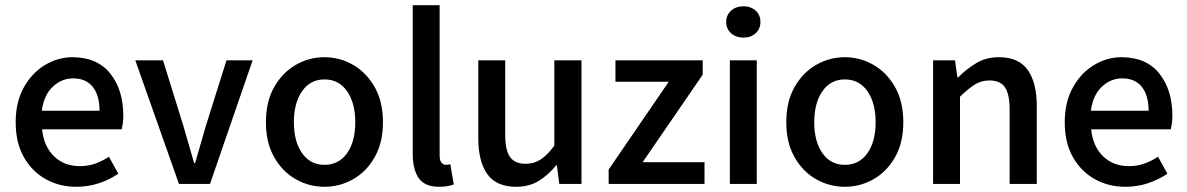

<svg xmlns="http://www.w3.org/2000/svg" viewBox="-20 -704 4543 735"><path d="M272 11Q207 11 154.5 -18.5Q102 -48 71 -103Q40 -158 40 -236Q40 -313 71 -369Q102 -425 152 -455Q202 -485 257 -485Q352 -485 402 -422.5Q452 -360 452 -261Q452 -245 450 -231Q448 -217 446 -209H141Q148 -143 187 -105.5Q226 -68 286 -68Q317 -68 344 -77.5Q371 -87 397 -104L433 -39Q399 -16 358.5 -2.5Q318 11 272 11ZM140 -280H361Q361 -339 335 -371.5Q309 -404 260 -404Q216 -404 182 -372Q148 -340 140 -280Z M665 0 498 -473H604L682 -222Q692 -187 702.5 -151Q713 -115 723 -80H727Q737 -115 747.5 -151Q758 -187 768 -222L847 -473H947L784 0Z M1222 11Q1163 11 1112 -18Q1061 -47 1029.5 -102.5Q998 -158 998 -236Q998 -315 1029.5 -370.5Q1061 -426 1112 -455.5Q1163 -485 1222 -485Q1281 -485 1332 -455.5Q1383 -426 1414.5 -370.5Q1446 -315 1446 -236Q1446 -158 1414.5 -102.5Q1383 -47 1332 -18Q1281 11 1222 11ZM1222 -73Q1277 -73 1308.5 -117.5Q1340 -162 1340 -236Q1340 -310 1308.5 -355Q1277 -400 1222 -400Q1168 -400 1136.5 -355Q1105 -310 1105 -236Q1105 -162 1136.5 -117.5Q1168 -73 1222 -73Z M1661 11Q1606 11 1583 -22Q1560 -55 1560 -115V-684H1663V-109Q1663 -89 1670.5 -81Q1678 -73 1686 -73Q1690 -73 1693.5 -73.5Q1697 -74 1704 -75L1717 2Q1707 6 1693.5 8.5Q1680 11 1661 11Z M1956 11Q1880 11 1845.5 -37.5Q1811 -86 1811 -175V-473H1914V-189Q1914 -129 1932.5 -103Q1951 -77 1992 -77Q2024 -77 2049 -93Q2074 -109 2102 -146V-473H2206V0H2121L2112 -71H2109Q2078 -33 2041.5 -11Q2005 11 1956 11Z M2310 0V-55L2540 -391H2336V-473H2670V-418L2440 -83H2677V0Z M2774 0V-473H2877V0ZM2826 -560Q2798 -560 2779 -576.5Q2760 -593 2760 -620Q2760 -647 2779 -663.5Q2798 -680 2826 -680Q2854 -680 2872.5 -663.5Q2891 -647 2891 -620Q2891 -593 2872.5 -576.5Q2854 -560 2826 -560Z M3214 11Q3155 11 3104 -18Q3053 -47 3021.5 -102.5Q2990 -158 2990 -236Q2990 -315 3021.5 -370.5Q3053 -426 3104 -455.5Q3155 -485 3214 -485Q3273 -485 3324 -455.5Q3375 -426 3406.5 -370.5Q3438 -315 3438 -236Q3438 -158 3406.5 -102.5Q3375 -47 3324 -18Q3273 11 3214 11ZM3214 -73Q3269 -73 3300.5 -117.5Q3332 -162 3332 -236Q3332 -310 3300.5 -355Q3269 -400 3214 -400Q3160 -400 3128.5 -355Q3097 -310 3097 -236Q3097 -162 3128.5 -117.5Q3160 -73 3214 -73Z M3552 0V-473H3636L3645 -408H3648Q3680 -440 3717.5 -462.5Q3755 -485 3804 -485Q3880 -485 3914.5 -436Q3949 -387 3949 -297V0H3845V-284Q3845 -344 3827 -370Q3809 -396 3768 -396Q3736 -396 3711 -380Q3686 -364 3655 -334V0Z M4288 11Q4223 11 4170.5 -18.5Q4118 -48 4087 -103Q4056 -158 4056 -236Q4056 -313 4087 -369Q4118 -425 4168 -455Q4218 -485 4273 -485Q4368 -485 4418 -422.5Q4468 -360 4468 -261Q4468 -245 4466 -231Q4464 -217 4462 -209H4157Q4164 -143 4203 -105.5Q4242 -68 4302 -68Q4333 -68 4360 -77.5Q4387 -87 4413 -104L4449 -39Q4415 -16 4374.5 -2.5Q4334 11 4288 11ZM4156 -280H4377Q4377 -339 4351 -371.5Q4325 -404 4276 -404Q4232 -404 4198 -372Q4164 -340 4156 -280Z"/></svg>

Font: Narnoor Medium
Style: Regular
Weight: 500
Designer: S. Sridhar Murthy
Foundry: SIL International
Version: Version 3.000